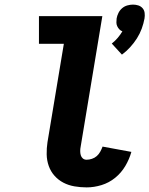

<svg xmlns="http://www.w3.org/2000/svg" viewBox="-20 -805 648 833"><path d="M509 -568 465 -616Q479 -627 490.5 -640.5Q502 -654 511 -669Q503 -672 497.5 -678Q492 -684 488.5 -691.5Q485 -699 485 -707.5Q485 -716 486 -725Q488 -737 494 -749Q500 -761 510 -769.5Q520 -778 532.5 -781.5Q545 -785 557 -785Q569 -785 580 -781.5Q591 -778 598.5 -769.5Q606 -761 607.5 -749Q609 -737 607 -725Q603 -703 595 -681Q587 -659 574 -638.5Q561 -618 544.5 -600Q528 -582 509 -568ZM356 8Q329 8 303 3.5Q277 -1 255 -12.5Q233 -24 216.5 -42.5Q200 -61 191.5 -85Q183 -109 182.5 -135.5Q182 -162 186 -188L257 -615H149V-735H424L330 -169Q328 -159 328 -149.5Q328 -140 330.5 -131.5Q333 -123 339.5 -117.5Q346 -112 356 -112Q367 -112 379 -116Q391 -120 400 -128Q409 -136 415 -147Q421 -158 425 -169L550 -146Q541 -114 523.5 -84.5Q506 -55 479.5 -33.5Q453 -12 420.5 -2Q388 8 356 8Z"/></svg>

Font: Iosevka Slab Heavy Extended
Style: Italic
Weight: 900
Width: 7
Italic angle: -9°
Monospace: yes
Designer: Belleve Invis
Foundry: Belleve Invis
Version: Version 11.1.0; ttfautohint (v1.8.3)